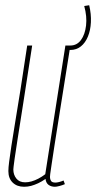

<svg xmlns="http://www.w3.org/2000/svg" viewBox="-20 -704 368 734"><path d="M72 10Q45 10 28.5 -6Q12 -22 12 -50Q12 -63 15 -86Q18 -109 23.5 -146Q29 -183 38 -236.5Q47 -290 58.5 -362.5Q70 -435 84 -530H103Q82 -394 68.5 -307Q55 -220 47 -170.5Q39 -121 36 -98Q33 -75 32 -67.5Q31 -60 31 -56Q31 -36 42.5 -21.5Q54 -7 76 -7Q88 -7 100.5 -10.5Q113 -14 126.5 -21Q140 -28 153 -38L230 -530H249Q227 -389 212 -297.5Q197 -206 189 -152.5Q181 -99 177 -73.5Q173 -48 172 -39Q171 -30 171 -27Q171 -19 175 -12.5Q179 -6 192 -6Q197 -6 205.5 -8Q214 -10 223 -14L228 0Q219 4 207.5 7Q196 10 190 10Q176 10 166 3Q156 -4 154 -20Q140 -10 126 -3.5Q112 3 99 6.5Q86 10 72 10ZM242 -513 239 -530H249Q274 -530 289.5 -551Q305 -572 309 -606.5Q313 -641 302 -681L321 -684Q329 -650 327.5 -619Q326 -588 316 -564Q306 -540 289 -526.5Q272 -513 249 -513Z"/></svg>

Font: Georama
Style: Italic
Weight: 400
Width: 2
Italic angle: -9°
Designer: Jean-Baptiste Levee
Foundry: Production Type
Version: Version 1.000